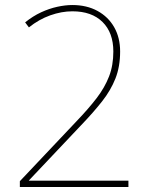

<svg xmlns="http://www.w3.org/2000/svg" viewBox="-20 -744 610 764"><path d="M491 0H59V-23L283 -260Q332 -311 364.5 -353.5Q397 -396 414 -440Q431 -484 431 -539Q431 -614 388 -656.5Q345 -699 268 -699Q225 -699 180 -683Q135 -667 95 -635L80 -655Q111 -680 143.5 -695Q176 -710 208 -717Q240 -724 268 -724Q325 -724 368 -700.5Q411 -677 434.5 -635.5Q458 -594 458 -539Q458 -479 439.5 -432Q421 -385 386.5 -341Q352 -297 303 -246L95 -26V-25H491Z"/></svg>

Font: Noto Sans Cham Thin
Style: Regular
Weight: 250
Version: Version 2.002